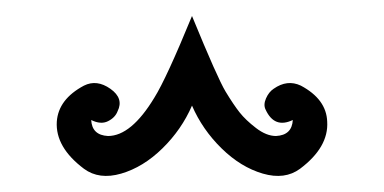

<svg xmlns="http://www.w3.org/2000/svg" viewBox="-20 -531 480 240"><path d="M346 -381Q323 -370 312 -394Q309 -400 312.5 -408Q316 -416 322 -420Q339 -432 356 -424Q388 -407 389 -379Q391 -347 355 -320Q336 -306 308.5 -314Q281 -322 257 -345.5Q233 -369 220 -399Q207 -369 183 -345.5Q159 -322 131.5 -314Q104 -306 85 -320Q49 -347 51 -379Q53 -407 85 -424Q101 -432 118 -420Q135 -408 127 -392Q124 -384 115 -379.5Q106 -375 94 -381Q95 -362 115 -361Q144 -361 173 -409Q188 -433 220 -511Q252 -433 262 -416.5Q272 -400 279.5 -390.5Q287 -381 300 -371Q313 -361 325 -361Q345 -362 346 -381Z"/></svg>

Font: SOV_mook
Style: Book
Weight: 400
Version: Version 1.00